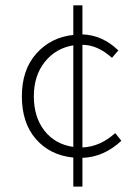

<svg xmlns="http://www.w3.org/2000/svg" viewBox="-20 -672 519 720"><path d="M62 -311Q62 -410.6 116.5 -471.4Q170.9 -532.2 254.9 -541V-651.9H289.1V-543Q364.3 -540.5 423.8 -482.9L399.9 -455.1Q345.7 -503.9 289.1 -503.9V-119.1Q355 -121.6 412.1 -172.9L435.1 -144Q368.7 -82.5 289.1 -80.1V27.8H254.9V-81.1Q168 -89.8 115 -150.1Q62 -210.4 62 -311ZM106.9 -311Q106.9 -232.9 146.7 -181.9Q186.5 -130.9 254.9 -121.1V-502Q189 -491.2 147.9 -439.7Q106.9 -388.2 106.9 -311Z"/></svg>

Font: Source Sans Pro Light
Style: Regular
Weight: 300
Designer: Paul D. Hunt
Foundry: Adobe Systems Incorporated
Version: Version 2.020;PS 2.0;hotconv 1.0.86;makeotf.lib2.5.63406